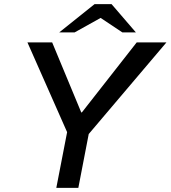

<svg xmlns="http://www.w3.org/2000/svg" viewBox="-20 -904 821 924"><path d="M251 0 303 -268 112 -700H231L371 -363H374L638 -700H781L407 -259L357 0ZM265 -748 435 -884H517L488 -831L339 -748ZM569 -748 443 -832 435 -884H517L634 -748Z"/></svg>

Font: REM
Style: Italic
Weight: 400
Italic angle: -11°
Designer: Octavio Pardo
Foundry: Ashler Design
Version: Version 1.005;gftools[0.9.28]